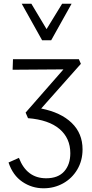

<svg xmlns="http://www.w3.org/2000/svg" viewBox="-20 -726 497 1035"><path d="M26 150 82 125Q124 235 229 235Q293 235 326 198Q359 161 359 100Q359 19 301 -30.5Q243 -80 131 -89L118 -119L322 -352L48 -350L50 -407H405L416 -382L202 -141Q308 -120 366.5 -63.5Q425 -7 425 79Q425 140 396.5 188Q368 236 320 262.5Q272 289 215 289Q152 289 100.5 254Q49 219 26 150ZM149 -706 231 -569 315 -706H366L256 -509H207L97 -706Z"/></svg>

Font: QiushuiShotai Bright
Style: Regular
Weight: 400
Designer: Christian Thalmann (Catharsis Fonts)
Version: Version 1.250;